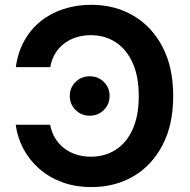

<svg xmlns="http://www.w3.org/2000/svg" viewBox="-20 -757 778 787"><path d="M355 9.8Q288.1 9.8 233.9 -10.5Q179.7 -30.8 139.6 -66.4Q99.6 -102.1 75.4 -147.9Q51.3 -193.8 44.4 -245.6H185.5Q191.4 -214.4 206.3 -190.2Q221.2 -166 243.2 -149.2Q265.1 -132.3 293 -123.5Q320.8 -114.7 352.5 -114.7Q410.2 -114.7 454.3 -143.1Q498.5 -171.4 523.7 -226.8Q548.8 -282.2 548.8 -363.3Q548.8 -443.4 523.9 -498.8Q499 -554.2 454.8 -583.5Q410.6 -612.8 352.1 -612.8Q320.3 -612.8 292.5 -604Q264.6 -595.2 242.7 -578.4Q220.7 -561.5 206.1 -537.4Q191.4 -513.2 186 -481.9H44.9Q53.2 -542.5 79.6 -589.8Q106 -637.2 147 -670.2Q188 -703.1 241 -720.2Q293.9 -737.3 355 -737.3Q450.2 -737.3 526.1 -693.1Q602.1 -648.9 646 -565.2Q689.9 -481.4 689.9 -363.3Q689.9 -245.6 646.2 -162.1Q602.5 -78.6 526.9 -34.4Q451.2 9.8 355 9.8ZM347.7 -282.7Q313.5 -282.7 289.8 -306.2Q266.1 -329.6 266.1 -363.8Q266.1 -397.9 289.8 -421.1Q313.5 -444.3 347.7 -444.3Q382.3 -444.3 405.8 -421.1Q429.2 -397.9 429.2 -363.8Q429.2 -329.6 405.8 -306.2Q382.3 -282.7 347.7 -282.7Z"/></svg>

Font: Inter Cardless
Style: Bold
Weight: 700
Designer: Rasmus Andersson
Foundry: rsms
Version: Version 4.001;git-9221beed3